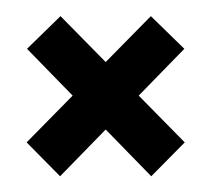

<svg xmlns="http://www.w3.org/2000/svg" viewBox="-20 -357 263 238"><path d="M167.5 -138.5 209 -180.5 55 -337 13.5 -296.5ZM54.5 -138.5 208.5 -296.5 167 -337 13 -180.5Z"/></svg>

Font: Anybody Condensed
Style: Regular
Weight: 400
Width: 3
Designer: Tyler Finck
Foundry: Etcetera Type Company
Version: Version 1.113;gftools[0.9.25]